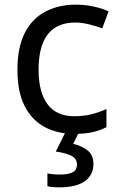

<svg xmlns="http://www.w3.org/2000/svg" viewBox="-20 -566 520 826"><path d="M300 10Q228 10 173 -19Q118 -48 86.5 -109Q55 -170 55 -265Q55 -364 87.5 -426Q120 -488 177 -517Q234 -546 306 -546Q346 -546 384.5 -537.5Q423 -529 447 -517L420 -444Q396 -453 364 -461Q332 -469 304 -469Q146 -469 146 -266Q146 -169 184.5 -117.5Q223 -66 299 -66Q342 -66 376 -75Q410 -84 438 -97V-19Q411 -5 378.5 2.5Q346 10 300 10ZM382 139Q382 187 345 213.5Q308 240 234 240Q202 240 184 235V180Q193 182 208 183.5Q223 185 237 185Q273 185 292 175.5Q311 166 311 141Q311 115 284.5 103Q258 91 220 86L263 0H321L295 53Q331 61 356.5 81Q382 101 382 139Z"/></svg>

Font: Apis
Style: Regular
Weight: 400
Designer: Monotype Design Team
Foundry: Monotype Imaging Inc.
Version: Version 2.000; build 0001